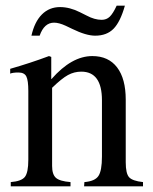

<svg xmlns="http://www.w3.org/2000/svg" viewBox="-20 -658 540 678"><path d="M392 -638H421Q405 -581 381 -556.5Q357 -532 316 -532Q284 -532 235 -556L212 -567Q188 -578 171 -578Q136 -578 120 -532H91Q102 -581 128 -607Q154 -633 192 -633Q226 -633 262 -615L286 -603Q314 -588 339 -588Q356 -588 367.5 -599Q379 -610 392 -638ZM485 0H277L278 -15Q315 -18 327.5 -36.5Q340 -55 340 -105V-304Q340 -405 267 -405Q242 -405 220 -393Q198 -381 164 -348V-72Q164 -42 177.5 -30Q191 -18 229 -15V0H18V-15Q56 -18 68 -33.5Q80 -49 80 -94V-337Q80 -374 73 -388Q66 -402 45 -402Q25 -402 16 -398V-415Q86 -435 153 -460L161 -457V-379H162Q233 -460 306 -460Q363 -460 393.5 -420Q424 -380 424 -306V-85Q424 -45 436 -32Q448 -19 485 -15Z"/></svg>

Font: STIX
Style: Regular
Weight: 400
Designer: MicroPress Inc., with final additions and corrections provided by Coen Hoffman, Elsevier (retired)
Version: Version 1.1.1